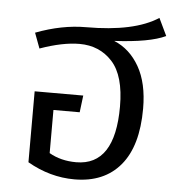

<svg xmlns="http://www.w3.org/2000/svg" viewBox="-49 -679 676 736"><g transform="rotate(5 289.5 -310.5)"><path d="M370 -530Q431 -505 467 -442Q503 -379 503 -281Q503 -137 440.5 -62.5Q378 12 264 12Q170 12 83 -38V-311H270L262 -246H161V-80Q206 -54 265 -54Q414 -54 414 -281Q414 -400 365 -453.5Q316 -507 239 -507Q174 -507 87 -476L65 -535Q165 -573 258 -573Q443 -573 535 -633L567 -566Q506 -537 370 -530Z"/></g></svg>

Font: FiraGO Book
Style: Regular
Weight: 350
Designer: bBox Type
Foundry: bBox Type GmbH
Version: Version 1.001;PS 001.001;hotconv 1.0.88;makeotf.lib2.5.64775